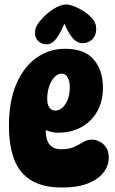

<svg xmlns="http://www.w3.org/2000/svg" viewBox="-20 -830 516 858"><path d="M258 8Q171 8 118 -25Q65 -58 42.5 -120Q20 -182 20 -268Q20 -377 52.5 -453.5Q85 -530 142 -571Q199 -612 271 -612Q358 -612 399 -564Q440 -516 440 -438Q440 -377 414 -331.5Q388 -286 343 -261.5Q298 -237 239 -237Q219 -237 198.5 -243.5Q178 -250 163 -261L187 -302Q184 -278 184 -254Q184 -205 201.5 -184Q219 -163 252 -163Q289 -163 311.5 -173.5Q334 -184 351.5 -195Q369 -206 391 -206Q408 -206 425 -197.5Q442 -189 454 -171.5Q466 -154 466 -126Q466 -89 442 -58.5Q418 -28 372 -10Q326 8 258 8ZM227 -336Q254 -336 273 -366Q292 -396 292 -440Q292 -466 282.5 -483.5Q273 -501 256 -501Q238 -501 223 -485Q208 -469 199.5 -443.5Q191 -418 191 -388Q191 -363 200.5 -349.5Q210 -336 227 -336ZM277 -810Q291 -810 315.5 -800Q340 -790 364 -773Q387 -756 398.5 -739Q410 -722 410 -701Q410 -672 392.5 -654.5Q375 -637 349 -637Q322 -637 300.5 -665Q279 -693 261 -741L278 -750Q254 -688 233.5 -660Q213 -632 188 -632Q166 -632 151 -646.5Q136 -661 136 -682Q136 -704 149 -723Q162 -742 184 -763Q211 -787 234.5 -798.5Q258 -810 277 -810Z"/></svg>

Font: DynaPuff Condensed SemiBold
Style: Regular
Weight: 600
Width: 3
Designer: Toshi Omagari, Jennifer Daniel
Foundry: Google Fonts
Version: Version 2.000